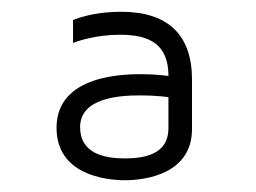

<svg xmlns="http://www.w3.org/2000/svg" viewBox="-20 -695 434 326"><path d="M186 -675C152 -675 124 -669 104 -661V-622C114 -626 144 -636 184 -636C235 -636 266 -619 266 -566C266 -566 246 -569 221 -569C196 -569 76 -570 76 -478C76 -400 156 -389 192 -389C228 -389 306 -400 306 -476V-560C306 -636 265 -675 186 -675ZM266 -477C266 -434 227 -426 192 -426C158 -426 116 -434 116 -479C116 -529 183 -533 217 -533C248 -533 266 -530 266 -530C266 -530 266 -519 266 -477Z"/></svg>

Font: Maven Pro
Style: Regular
Weight: 400
Designer: Joe Prince
Foundry: Joe Prince
Version: Version 1.003